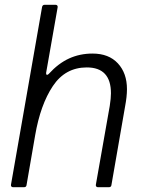

<svg xmlns="http://www.w3.org/2000/svg" viewBox="-20 -783 599 803"><path d="M91 -9Q90 0 80 0H35Q30 0 27.5 -3Q25 -6 26 -11L156 -754Q158 -763 167 -763H212Q217 -763 219.5 -760Q222 -757 221 -752L173 -479V-476Q173 -470 177 -470Q180 -470 184 -474Q224 -518 269 -538.5Q314 -559 367 -559Q435 -559 473 -518Q511 -477 511 -410Q511 -379 503 -337L446 -9Q445 0 435 0H390Q385 0 382.5 -3Q380 -6 381 -11L439 -340Q444 -372 444 -393Q444 -501 343 -501Q253 -501 201 -423Q149 -345 127 -217Z"/></svg>

Font: Open Sauce Two Light Italic
Style: Regular
Weight: 300
Italic angle: -10°
Designer: Alfredo Marco Pradil
Foundry: Creative Sauce Fz LLC
Version: Version 1.477